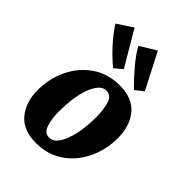

<svg xmlns="http://www.w3.org/2000/svg" viewBox="-202 -757 861 861"><g transform="rotate(45 228.5 -327.0)"><path d="M187 13Q106 13 65.5 -35.5Q25 -84 25 -160Q25 -234 55 -296.5Q85 -359 140.5 -397.5Q196 -436 271 -436Q352 -436 392 -387.5Q432 -339 432 -263Q432 -189 402 -126Q372 -63 317 -25Q262 13 187 13ZM210 -46Q233 -45 249 -64Q265 -83 276 -114.5Q287 -146 292 -184Q297 -222 297 -261Q297 -307 286.5 -341.5Q276 -376 247 -377Q225 -378 208.5 -359Q192 -340 181 -308.5Q170 -277 165 -239Q160 -201 160 -162Q160 -117 170.5 -82Q181 -47 210 -46ZM369 -496 330 -466Q294 -501 259 -542.5Q224 -584 204 -620L281 -667ZM232 -500 195 -469Q158 -499 120.5 -540.5Q83 -582 61 -618L134 -666Z"/></g></svg>

Font: Yrsa
Style: Bold Italic
Weight: 700
Italic angle: -7.10001°
Version: Version 2.004